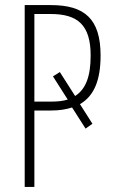

<svg xmlns="http://www.w3.org/2000/svg" viewBox="-20 -734 447 754"><path d="M375 -516C375 -660 312 -714 180 -714H77V0H115V-300H179C212 -300 239 -304 263 -312L316 -229L343 -248L294 -325C349 -357 375 -418 375 -516ZM181 -335H115V-679H179C285 -679 336 -636 336 -516C336 -434 317 -384 275 -357L215 -451L188 -434L246 -343C227 -337 205 -335 181 -335Z"/></svg>

Font: Noto Sans ExtraCondensed ExtraLight
Style: Regular
Weight: 200
Width: 2
Designer: Monotype Design Team
Foundry: Monotype Imaging Inc.
Version: Version 2.013